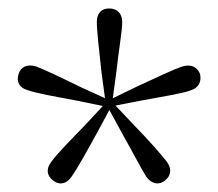

<svg xmlns="http://www.w3.org/2000/svg" viewBox="-20 -829 515 454"><path d="M230 -584H245L255 -658C261 -712 269 -756 269 -777C269 -798 256 -809 238 -809C220 -809 209 -798 209 -777C209 -755 214 -713 220 -658ZM235 -576 241 -591 173 -622C124 -646 84 -665 65 -672C44 -678 29 -671 24 -654C18 -636 26 -621 45 -616C67 -608 109 -601 162 -591ZM244 -579 232 -588 182 -534C144 -495 113 -463 101 -446C88 -429 91 -413 106 -402C119 -391 137 -393 149 -411C162 -429 183 -467 209 -514ZM244 -589 232 -581 268 -515C295 -467 315 -428 326 -411C339 -393 356 -391 370 -402C384 -413 387 -429 375 -446C362 -463 333 -496 296 -534ZM235 -591 241 -577 313 -591C367 -601 411 -608 430 -615C450 -621 457 -636 453 -654C447 -670 432 -678 412 -672C390 -665 353 -647 303 -624Z"/></svg>

Font: Source Han Serif TW VF
Style: Regular
Weight: 250
Designer: Ryoko NISHIZUKA 西塚涼子 (kana & ideographs); Frank Grießhammer (Latin, Greek & Cyrillic); Wenlong ZHANG 张文龙 (bopomofo); San
Foundry: Adobe
Version: Version 2.002;hotconv 1.1.0;makeotfexe 2.6.0